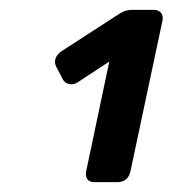

<svg xmlns="http://www.w3.org/2000/svg" viewBox="-20 -720 351 390"><path d="M172 -350Q162 -350 157.5 -356Q153 -362 155 -372L202 -595L138 -553Q131 -548 122 -549Q113 -550 108 -558L94 -585Q90 -593 93 -601.5Q96 -610 105 -616L224 -693Q235 -700 248 -700H292Q302 -700 307 -694Q312 -688 310 -678L245 -372Q240 -350 218 -350Z"/></svg>

Font: Rubik Light Medium
Style: Italic
Weight: 500
Italic angle: -12°
Version: Version 2.104